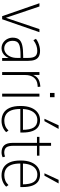

<svg xmlns="http://www.w3.org/2000/svg" viewBox="836 -1609 781 2493"><g transform="rotate(90 1226.5 -362.5)"><path d="M190 0 22 -484H64L226 -4H196L358 -484H398L230 0Z M608 8Q566 8 534.5 -13Q503 -34 486 -67Q469 -100 469 -136Q469 -187 491 -217Q513 -247 565 -260Q617 -273 707 -273H741V-239H709Q650 -239 611 -234Q572 -229 550 -217Q528 -205 519 -185Q510 -165 510 -136Q510 -87 538 -57Q566 -27 610 -27Q642 -27 670 -48Q698 -69 715 -106.5Q732 -144 732 -193V-337Q732 -400 711 -428Q690 -456 640 -456Q606 -456 572 -444.5Q538 -433 502 -406L484 -439Q506 -456 532 -467.5Q558 -479 585.5 -485.5Q613 -492 639 -492Q685 -492 714 -475.5Q743 -459 756.5 -425Q770 -391 770 -338V0H733V-114H742Q733 -76 713 -48.5Q693 -21 666 -6.5Q639 8 608 8Z M916 0V-484H953V-379H945Q960 -432 993 -459.5Q1026 -487 1087 -494L1105 -496L1109 -462L1079 -459Q1020 -453 987 -411Q954 -369 954 -300V0Z M1187 -621V-680H1242V-621ZM1196 0V-484H1234V0Z M1549 8Q1491 8 1447.5 -18Q1404 -44 1380 -98.5Q1356 -153 1356 -240Q1356 -319 1378.5 -375Q1401 -431 1442.5 -461.5Q1484 -492 1540 -492Q1593 -492 1629 -466.5Q1665 -441 1683 -390Q1701 -339 1701 -264V-236H1382V-270H1679L1666 -258Q1666 -364 1635 -410.5Q1604 -457 1539 -457Q1495 -457 1462.5 -432.5Q1430 -408 1412.5 -361Q1395 -314 1395 -244V-239Q1395 -164 1413.5 -117.5Q1432 -71 1466.5 -49.5Q1501 -28 1549 -28Q1584 -28 1615.5 -40.5Q1647 -53 1675 -82L1696 -52Q1668 -23 1630 -7.5Q1592 8 1549 8ZM1522 -549 1607 -733H1654L1553 -549Z M1960 8Q1898 8 1866.5 -27Q1835 -62 1835 -138V-452H1757V-484H1835V-635H1873V-484H2001V-452H1873V-147Q1873 -81 1894 -54Q1915 -27 1963 -27Q1977 -27 1990 -30.5Q2003 -34 2013 -38L2022 -7Q2015 -2 1996 3Q1977 8 1960 8Z M2257 8Q2199 8 2155.5 -18Q2112 -44 2088 -98.5Q2064 -153 2064 -240Q2064 -319 2086.5 -375Q2109 -431 2150.5 -461.5Q2192 -492 2248 -492Q2301 -492 2337 -466.5Q2373 -441 2391 -390Q2409 -339 2409 -264V-236H2090V-270H2387L2374 -258Q2374 -364 2343 -410.5Q2312 -457 2247 -457Q2203 -457 2170.5 -432.5Q2138 -408 2120.5 -361Q2103 -314 2103 -244V-239Q2103 -164 2121.5 -117.5Q2140 -71 2174.5 -49.5Q2209 -28 2257 -28Q2292 -28 2323.5 -40.5Q2355 -53 2383 -82L2404 -52Q2376 -23 2338 -7.5Q2300 8 2257 8ZM2230 -549 2315 -733H2362L2261 -549Z"/></g></svg>

Font: Nunito Sans 12pt ExtraLight Condensed
Style: Regular
Weight: 200
Width: 3
Version: Version 3.101;gftools[0.9.27]